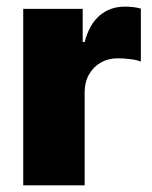

<svg xmlns="http://www.w3.org/2000/svg" viewBox="-20 -557 457 577"><path d="M49.8 -530.3H228.5V-430.7H234.4Q248.5 -484.4 279.8 -510.7Q311 -537.1 355.5 -537.1Q381.3 -537.1 403.3 -531.2V-372.1Q390.6 -377 370.6 -379.4Q350.6 -381.8 334 -381.8Q305.2 -381.8 282.7 -368.9Q260.3 -356 247.3 -332.8Q234.4 -309.6 234.4 -279.3V0H49.8Z"/></svg>

Font: Pretendard GOV Black
Style: Regular
Weight: 900
Designer: Base glyphs from Inter by Rasmus Andersson; Hangeul glyphs from Noto Sans CJK(Source Han Sans) by Jang Soo-young and Kan
Foundry: Kil Hyung-jin
Version: Version 1.309